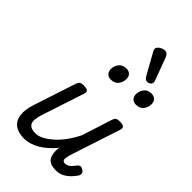

<svg xmlns="http://www.w3.org/2000/svg" viewBox="-314 -1160 1276 1276"><g transform="rotate(45 323.5 -522.5)"><path d="M184 16Q130 16 98 -8Q66 -32 59.5 -76.5Q53 -121 72 -181L171 -483Q178 -503 187.5 -509Q197 -515 216 -515Q247 -515 255.5 -505.5Q264 -496 257 -476L158 -175Q146 -137 147 -112Q148 -87 164.5 -74.5Q181 -62 215 -62Q242 -62 271.5 -77.5Q301 -93 332 -120.5Q363 -148 391.5 -187Q420 -226 443 -273L510 -483Q517 -503 526.5 -509Q536 -515 555 -515Q586 -515 594.5 -505.5Q603 -496 596 -476L478 -115Q475 -102 473 -89Q471 -76 476 -67.5Q481 -59 496 -59Q509 -59 521.5 -66Q534 -73 544 -84.5Q554 -96 562 -107Q568 -116 579 -119Q590 -122 605 -112Q621 -102 622 -91.5Q623 -81 618 -70Q607 -53 588 -32.5Q569 -12 543.5 2Q518 16 485 16Q452 16 433 7Q414 -2 405 -18Q396 -34 393.5 -54Q391 -74 393 -96L396 -108Q372 -78 346 -55Q320 -32 293 -16Q266 0 238.5 8Q211 16 184 16ZM315 -669Q295 -669 281 -682Q267 -695 267 -720Q267 -747 284.5 -771Q302 -795 339 -795Q360 -795 374 -782.5Q388 -770 388 -744Q388 -717 370.5 -693Q353 -669 315 -669ZM552 -669Q531 -669 517 -682Q503 -695 503 -720Q503 -747 520.5 -771Q538 -795 575 -795Q596 -795 610 -782.5Q624 -770 624 -744Q624 -717 607 -693Q590 -669 552 -669ZM497 -829Q490 -829 482.5 -834Q475 -839 467 -852L386 -997Q383 -1003 380.5 -1008Q378 -1013 378 -1019Q378 -1030 387 -1039.5Q396 -1049 409.5 -1055Q423 -1061 436 -1061Q459 -1061 471 -1029L528 -876Q530 -872 531 -867.5Q532 -863 532 -859Q532 -844 520.5 -836.5Q509 -829 497 -829Z"/></g></svg>

Font: Playwrite DK Uloopet
Style: Regular
Weight: 400
Designer: Veronika Burian, José Scaglione
Foundry: TypeTogether
Version: Version 1.002